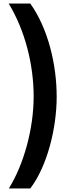

<svg xmlns="http://www.w3.org/2000/svg" viewBox="-20 -886 379 1084"><path d="M300 -340C300 -522 251 -726 151 -866H29C121 -715 170 -522 170 -341C170 -160 115 41 30 178H151C247 52 300 -163 300 -340Z"/></svg>

Font: Noto Sans Malayalam UI
Style: Bold
Weight: 700
Designer: Jelle Bosma - Monotype Design Team
Foundry: Monotype Imaging Inc.
Version: Version 2.104